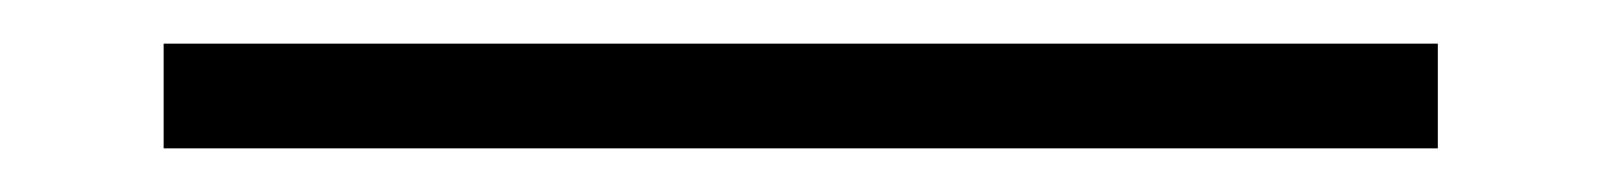

<svg xmlns="http://www.w3.org/2000/svg" viewBox="-20 62 734 88"><path d="M55 130V82H639V130Z"/></svg>

Font: Lexend ExtraLight
Style: Regular
Weight: 200
Designer: Bonnie Shaver-Troup, Thomas Jockin
Foundry: Lexend
Version: Version 1.007; ttfautohint (v1.8.3)